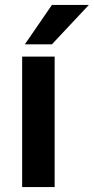

<svg xmlns="http://www.w3.org/2000/svg" viewBox="-20 -760 381 780"><path d="M70 -530H202V0H70ZM191 -740H341L191 -580H81Z"/></svg>

Font: Golos Text DemiBold
Style: Regular
Weight: 600
Designer: A.Korolkova, Vitaly Kuzmin
Foundry: ParaType Ltd
Version: Version 2.002